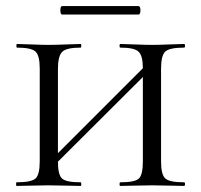

<svg xmlns="http://www.w3.org/2000/svg" viewBox="-20 -613 662 633"><path d="M185 -565Q179 -565 179 -579Q179 -593 185 -593H436Q443 -593 443 -579Q443 -565 436 -565ZM587 -12Q590 -12 590 -6Q590 0 587 0Q574 0 538 -1Q502 -2 482 -2Q460 -2 424.5 -1Q389 0 377 0Q374 0 374 -6Q374 -12 377 -12Q425 -12 438 -24.5Q451 -37 451 -81V-359L171 -80Q171 -37 184.5 -24.5Q198 -12 246 -12Q248 -12 248 -6Q248 0 246 0Q233 0 197.5 -1Q162 -2 140 -2Q120 -2 84 -1Q48 0 35 0Q33 0 33 -6Q33 -12 35 -12Q83 -12 97 -24.5Q111 -37 111 -81V-387Q111 -430 97 -443Q83 -456 36 -456Q34 -456 34 -462Q34 -468 36 -468Q49 -468 84.5 -466.5Q120 -465 140 -465Q162 -465 198 -466.5Q234 -468 246 -468Q248 -468 248 -462Q248 -456 246 -456Q199 -456 185 -442Q171 -428 171 -385V-108L451 -388Q451 -429 437 -442.5Q423 -456 377 -456Q374 -456 374 -462Q374 -468 377 -468Q389 -468 424.5 -466.5Q460 -465 482 -465Q502 -465 538 -466.5Q574 -468 587 -468Q590 -468 590 -462Q590 -456 587 -456Q539 -456 525 -443Q511 -430 511 -387V-81Q511 -37 525 -24.5Q539 -12 587 -12Z"/></svg>

Font: Cormorant SC
Style: Regular
Weight: 400
Designer: Christian Thalmann (Catharsis Fonts)
Version: Version 1.000;PS 002.000;hotconv 1.0.88;makeotf.lib2.5.64775